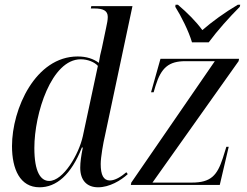

<svg xmlns="http://www.w3.org/2000/svg" viewBox="-20 -786 1051 816"><path d="M796 -606H867C903 -655 955 -713 999 -757L1001 -766H991C935 -733 880 -693 840 -658C813 -695 777 -731 736 -766H726L725 -757C749 -719 782 -654 796 -606ZM148 10C219 10 282 -42 328 -159H332C325 -125 321 -97 321 -73C321 -20 349 10 397 10C445 10 494 -19 523 -46L517 -54C495 -35 469 -19 447 -19C420 -19 408 -42 408 -89C408 -118 419 -180 426 -209L543 -760H368L366 -750H381C418 -750 438 -741 438 -714C438 -701 435 -686 431 -668L413 -582C408 -563 403 -540 400 -519C377 -536 348 -546 310 -546C131 -546 31 -324 31 -165C31 -67 65 10 148 10ZM536 0H914L952 -162H942L927 -114C903 -41 877 -10 795 -10H628L994 -526L996 -536H662L622 -394H633L641 -421C665 -499 698 -526 768 -526H893L538 -10ZM189 -17C153 -17 126 -55 126 -157C126 -304 199 -534 323 -534C353 -534 382 -522 396 -506L332 -207C315 -130 249 -17 189 -17Z"/></svg>

Font: Noto Serif Display SemiCondensed
Style: Italic
Weight: 400
Width: 4
Italic angle: -12°
Designer: Monotype Design Team
Foundry: Monotype Imaging Inc.
Version: Version 2.009